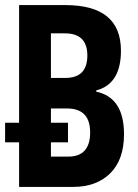

<svg xmlns="http://www.w3.org/2000/svg" viewBox="-20 -734 540 754"><path d="M180 -603H235Q323 -603 323 -516Q323 -428 237 -428H180ZM267 0Q359 0 413 -53.5Q467 -107 467 -207Q467 -351 358 -374V-379Q455 -404 455 -535Q455 -714 237 -714H55V-252H0V-175H55V0ZM180 -119V-175H247V-252H180V-308H243Q334 -308 334 -214Q334 -119 248 -119Z"/></svg>

Font: Noto Sans Mono UI Condensed
Style: Bold
Weight: 700
Width: 3
Designer: Monotype Design team
Foundry: Monotype Imaging Inc.
Version: 1.000